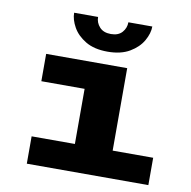

<svg xmlns="http://www.w3.org/2000/svg" viewBox="-79 -783 858 861"><g transform="rotate(10 350.0 -352.0)"><path d="M98.5 0V-124.5H295.5V-375.5H98.5V-500H467.5V-124.5H652V0ZM367.5 -557.5Q306.5 -557.5 267.2 -581Q228 -604.5 209 -638.5Q190 -672.5 190 -703.5H299Q299 -677.5 316.8 -657.8Q334.5 -638 368.5 -638Q402.5 -638 419.8 -657.8Q437 -677.5 437 -703.5H546Q546 -672.5 526.8 -638.5Q507.5 -604.5 467.8 -581Q428 -557.5 367.5 -557.5Z"/></g></svg>

Font: Trispace SemiExpanded
Style: Bold
Weight: 700
Width: 6
Designer: Tyler Finck
Foundry: Etcetera Type Company
Version: Version 1.210; ttfautohint (v1.8.3)